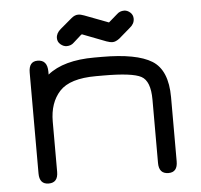

<svg xmlns="http://www.w3.org/2000/svg" viewBox="-48 -665 757 722"><g transform="rotate(-5 331.0 -304.5)"><path d="M286.1 -539.1 370.1 -506.8C378.6 -503.6 386.4 -502 393.6 -502C400.7 -502 409.2 -505.5 418.9 -512.7L461.9 -549.8C473.6 -558.9 479.5 -570 479.5 -583C479.5 -592.8 475.9 -600.7 468.8 -606.9C461.6 -613.1 454.1 -616.2 446.3 -616.2C435.2 -616.2 426.1 -612.6 418.9 -605.5L389.6 -580.1C387.7 -578.1 386.4 -577.1 385.7 -577.1C384.4 -577.1 382.5 -577.8 379.9 -579.1L294.9 -611.3C286.5 -614.6 279 -616.2 272.5 -616.2C264 -616.2 255.5 -612.6 247.1 -605.5L203.1 -568.4C191.4 -558.6 185.5 -547.5 185.5 -535.2C185.5 -525.4 189.3 -517.4 196.8 -511.2C204.3 -505 211.9 -502 219.7 -502C230.8 -502 239.9 -505.5 247.1 -512.7L275.4 -538.1C277.3 -540 279 -541 280.3 -541C281.6 -541 283.5 -540.4 286.1 -539.1ZM319.3 -379.9H347.7C419.9 -379.9 467.3 -373.9 489.7 -361.8C512.2 -349.8 523.4 -320.3 523.4 -273.4V-34.2C523.4 -6.8 535.5 6.8 559.6 6.8C582.4 6.8 593.8 -6.8 593.8 -34.2V-276.4C593.8 -344.7 574.5 -390.8 536.1 -414.6C497.7 -438.3 434.9 -450.2 347.7 -450.2H319.3C241.9 -450.2 182.9 -433.9 142.6 -401.4V-412.1C142.6 -442.1 130.2 -457 105.5 -457C83.3 -457 72.3 -443 72.3 -415V-34.2C72.3 -6.8 84 6.8 107.4 6.8C130.9 6.8 142.6 -6.8 142.6 -34.2V-223.6C142.6 -271.2 155.6 -309.1 181.6 -337.4C207.7 -365.7 253.6 -379.9 319.3 -379.9Z"/></g></svg>

Font: Jura
Style: DemiBold
Weight: 600
Version: Version 2.5.1